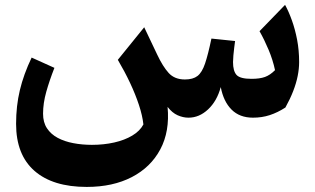

<svg xmlns="http://www.w3.org/2000/svg" viewBox="-20 -471 1285 783"><path d="M1011.7 8.9Q1048.3 8.9 1080.3 -1.6Q1112.3 -12.1 1143.9 -32.5Q1163.3 -67.5 1175.7 -99.6Q1188.2 -131.8 1194 -161.3Q1199.9 -190.9 1199.9 -217.7Q1199.9 -266 1191.6 -309.3Q1183.2 -352.5 1170.2 -388.5Q1157.2 -424.6 1142.5 -451.2L1038.4 -343.8Q1058.1 -309.1 1075.3 -268.1Q1092.6 -227.1 1101.6 -184.9Q1081.5 -164.7 1060.4 -157.1Q1039.4 -149.5 1005.5 -149.5Q959 -149.5 944.6 -165.5Q930.3 -181.5 930.3 -217.9Q930.3 -228.9 931.8 -245.3Q933.3 -261.7 935.3 -277.7Q937.2 -293.8 938.7 -303.7L842.2 -313.7Q828.5 -248.1 816.2 -211.8Q804 -175.6 785.5 -161.2Q767 -146.9 734.1 -146.9Q692.1 -146.9 667.9 -173.4Q643.8 -199.9 621.1 -248.3L568.1 -359.8L460.5 -227Q488.2 -180.1 510.3 -133.2Q532.4 -86.2 546.6 -43Q560.9 0.3 564.8 36.5Q550.6 63.3 519.4 81.9Q488.3 100.5 445.8 110.1Q403.3 119.7 354.9 119.7Q314.9 119.7 279 112.8Q243 106 215.3 91.2Q187.6 76.4 171.6 52.2Q155.6 28 155.6 -7.3Q155.6 -50.1 168.7 -96.6Q181.8 -143.1 201.9 -194.3L109 -236.2Q76.3 -167.6 61 -103.4Q45.6 -39.2 45.6 34Q45.6 160.1 120.5 225.7Q195.3 291.3 333.7 291.3Q440.3 291.3 517.6 251.2Q594.9 211.1 633.8 137.9Q672.8 64.6 663.4 -35.1Q682.3 -10.7 704.5 -0.9Q726.6 8.9 748.6 8.9Q792.7 8.9 828.8 -25.1Q864.9 -59.1 880.3 -115.9Q891.4 -57 924.3 -24.1Q957.3 8.9 1011.7 8.9Z"/></svg>

Font: Pinar-VF-FD
Style: Regular
Weight: 300
Designer: Amin Abedi
Version: Version 3.0